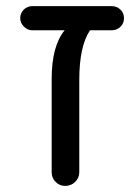

<svg xmlns="http://www.w3.org/2000/svg" viewBox="-20 -610 456 635"><path d="M349.1 -509.8H277.8Q242.2 -457.5 242.2 -345.2V-40Q242.2 -21.5 228.5 -8.3Q214.8 4.9 195.8 4.9Q177.2 4.9 164.1 -8.3Q150.9 -21.5 150.9 -40V-349.1Q150.9 -457.5 193.8 -509.8H86.9Q71.3 -509.8 59.1 -522Q46.9 -534.2 46.9 -549.8Q46.9 -566.9 58.8 -578.4Q70.8 -589.8 86.9 -589.8H349.1Q366.2 -589.8 378.2 -578.4Q390.1 -566.9 390.1 -549.8Q390.1 -532.7 378.2 -521.2Q366.2 -509.8 349.1 -509.8Z"/></svg>

Font: Aka-Acid-Varela
Style: Regular
Weight: 400
Designer: Joe Prince, Avraham Cornfeld, Cyberella
Foundry: Joe Prince, Avraham Cornfeld, Cyberella
Version: Version 2.000; ttfautohint (v1.5.33-1714) -l 8 -r 50 -G 200 